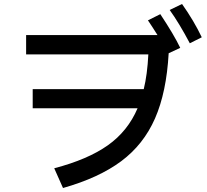

<svg xmlns="http://www.w3.org/2000/svg" viewBox="-20 -898 1040 963"><path d="M893 -878Q953 -793 992 -711L932 -681Q878 -783 831 -848ZM784 -827Q853 -723 884 -658L826 -631Q815 -435 757.5 -304Q700 -173 588 -89.5Q476 -6 296 45L252 -54Q420 -98 520.5 -169Q621 -240 670 -355H144V-451H701Q719 -524 724 -625H111V-722H770Q743 -765 722 -796Z"/></svg>

Font: IBM Plex Sans JP Medium
Style: Regular
Weight: 500
Designer: Mike Abbink; Paul van der Laan; Pieter van Rosmalen; Wujin Sim; Yejin Wi; Jinhee Kim; Boomi Park; Yona Kim; Kichan Ma
Foundry: Sandoll Inc.
Version: Version 1.001